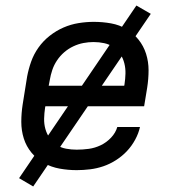

<svg xmlns="http://www.w3.org/2000/svg" viewBox="-20 -607 640 694"><path d="M257 8Q226 8 195.5 2.5Q165 -3 139 -17.5Q113 -32 94 -55Q75 -78 66 -106.5Q57 -135 57 -166.5Q57 -198 62 -230L78 -330Q83 -357 92.5 -384Q102 -411 119 -435Q136 -459 159.5 -477.5Q183 -496 209.5 -507.5Q236 -519 264 -523.5Q292 -528 319 -528Q351 -528 381.5 -522.5Q412 -517 437 -502Q462 -487 480.5 -464Q499 -441 508 -412.5Q517 -384 517 -353Q517 -322 512 -290L501 -223H144L143 -218Q140 -198 139.5 -178.5Q139 -159 144 -141Q149 -123 159.5 -108Q170 -93 185 -83Q200 -73 219 -69.5Q238 -66 257 -66Q279 -66 301 -69Q323 -72 344 -82Q365 -92 381.5 -109.5Q398 -127 404 -148H486Q481 -125 468.5 -102Q456 -79 438.5 -60.5Q421 -42 399 -28Q377 -14 353.5 -6Q330 2 305.5 5Q281 8 257 8ZM156 -297H429L430 -302Q433 -322 433.5 -341Q434 -360 429.5 -378Q425 -396 415 -411.5Q405 -427 390 -437Q375 -447 356.5 -451Q338 -455 318 -455Q300 -455 281.5 -451.5Q263 -448 245 -439.5Q227 -431 212 -418Q197 -405 186 -388.5Q175 -372 169 -354Q163 -336 160 -318ZM100 67 49 37 473 -587 525 -557Z"/></svg>

Font: Iosevka SS04 Extended Oblique
Style: Regular
Weight: 400
Width: 7
Italic angle: -9°
Monospace: yes
Designer: Belleve Invis
Foundry: Belleve Invis
Version: Version 19.0.0; ttfautohint (v1.8.4)